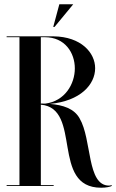

<svg xmlns="http://www.w3.org/2000/svg" viewBox="-20 -870 544 898"><path d="M257.5 -850 229 -744H235L322.5 -850ZM501 -4C498 -3 493 -2 490 -2C385 -2 411 -217 352 -317C326.3 -362.2 275.6 -378.9 212.9 -384C357.1 -397.4 425 -475.4 425 -551C425 -623.2 359.4 -698.4 231 -700V-700H11V-696H71V-4H11V0H231V-4H171V-380.4C365.9 -363.7 215.5 8 453 8C476 8 496 4 504 -1ZM190 -696C284 -696 330 -623 330 -550C330 -478.1 284.4 -396.7 190.8 -385.3C184.3 -385.6 177.7 -385.8 171 -385.9V-696Z"/></svg>

Font: Picaflor 96 pt
Style: Regular
Weight: 400
Designer: Ariel Martín Pérez
Foundry: Tunera Type Foundry
Version: Version 1.000;hotconv 1.0.109;makeotfexe 2.5.65596